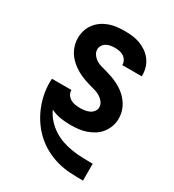

<svg xmlns="http://www.w3.org/2000/svg" viewBox="-180 -631 859 948"><g transform="rotate(30 250.0 -156.5)"><path d="M440 215Q404 215 367.5 213Q331 211 296 201.5Q261 192 228.5 175Q196 158 169 134Q142 110 121 80.5Q100 51 85.5 17.5Q71 -16 63.5 -51.5Q56 -87 56 -124Q56 -129 56.5 -134Q57 -139 57 -144H168V-142Q168 -128 176 -116.5Q184 -105 196 -98.5Q208 -92 221.5 -90Q235 -88 249 -88Q262 -88 275.5 -90Q289 -92 301 -97.5Q313 -103 321.5 -114Q330 -125 330 -138Q330 -155 319.5 -168Q309 -181 295 -189.5Q281 -198 265.5 -202Q250 -206 234.5 -210.5Q219 -215 203.5 -220.5Q188 -226 173.5 -233Q159 -240 145.5 -249Q132 -258 120 -268.5Q108 -279 98 -292Q88 -305 81 -320Q74 -335 70.5 -350.5Q67 -366 67 -382Q67 -405 73.5 -426Q80 -447 93.5 -465Q107 -483 125 -495.5Q143 -508 164 -515.5Q185 -523 207 -525.5Q229 -528 251 -528Q273 -528 295 -525.5Q317 -523 337.5 -515.5Q358 -508 376.5 -495.5Q395 -483 408.5 -465Q422 -447 428.5 -426Q435 -405 435 -383V-376H324V-378Q324 -391 317 -402.5Q310 -414 299.5 -420.5Q289 -427 276.5 -429.5Q264 -432 251 -432Q239 -432 226.5 -430Q214 -428 203 -422Q192 -416 185 -405Q178 -394 178 -382Q178 -366 188 -352.5Q198 -339 212 -330.5Q226 -322 242 -318Q258 -314 273.5 -309.5Q289 -305 304.5 -299.5Q320 -294 334.5 -287Q349 -280 362.5 -271.5Q376 -263 388 -252Q400 -241 410 -228Q420 -215 427 -200.5Q434 -186 437.5 -170Q441 -154 441 -138Q441 -115 433.5 -93.5Q426 -72 412 -54Q398 -36 379 -24Q360 -12 338.5 -4.5Q317 3 294.5 5.5Q272 8 249 8Q220 8 191.5 3.5Q163 -1 137 -14Q149 13 169 35Q189 57 213.5 73Q238 89 266 98.5Q294 108 323 112.5Q352 117 381.5 118Q411 119 440 119H441V215Z"/></g></svg>

Font: Iosevka Term
Style: Bold
Weight: 700
Monospace: yes
Designer: Belleve Invis
Foundry: Belleve Invis
Version: Version 30.0.1